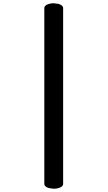

<svg xmlns="http://www.w3.org/2000/svg" viewBox="-20 -943 668 1183"><path d="M369 -893V190Q369 208 340 216Q326 220 311 220L282 216Q253 208 253 190V-893Q253 -911 282 -919Q296 -923 311 -923L340 -919Q369 -911 369 -893Z"/></svg>

Font: Lilita One
Style: Regular
Weight: 400
Designer: Juan Montoreano
Foundry: Juan Montoreano
Version: Version 1.002